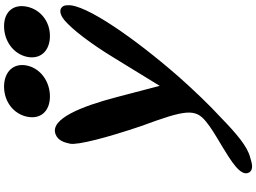

<svg xmlns="http://www.w3.org/2000/svg" viewBox="-178 -797 1262 946"><g transform="rotate(-90 453.0 -324.0)"><path d="M305 -259C385 -42 393 7 327 60C301 82 260 107 204 140C136 182 53 230 76 272C91 297 125 285 149 278C204 265 270 208 346 134C408 77 476 6 543 -69C731 -283 909 -536 900 -623C900 -631 899 -640 893 -647C874 -671 840 -649 827 -638C782 -600 712 -510 641 -393L503 -168L447 -382C402 -553 340 -711 264 -681C233 -669 224 -638 218 -610C210 -573 249 -424 305 -259ZM749 -709C821 -709 879 -756 893 -822C907 -888 869 -935 797 -935C723 -935 660 -888 646 -822C632 -756 675 -709 749 -709ZM451 -709C525 -709 589 -756 603 -822C617 -888 573 -935 499 -935C425 -935 365 -888 351 -822C337 -756 377 -709 451 -709Z"/></g></svg>

Font: Venom Sans
Style: BdObl
Weight: 700
Version: Version 1.001